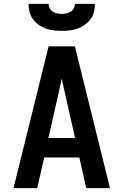

<svg xmlns="http://www.w3.org/2000/svg" viewBox="-20 -975 640 995"><path d="M50 0 232 -735H368L550 0H427L391 -159H209L173 0ZM369 -260 317 -490Q313 -509 308.5 -528.5Q304 -548 300 -567Q296 -548 291.5 -528.5Q287 -509 283 -490L231 -260ZM300 -815Q279 -815 258 -817.5Q237 -820 217.5 -827Q198 -834 180.5 -846.5Q163 -859 150.5 -876Q138 -893 133 -913.5Q128 -934 128 -955H232Q232 -943 237.5 -932Q243 -921 253.5 -914.5Q264 -908 276 -905.5Q288 -903 300 -903Q312 -903 324 -905.5Q336 -908 346.5 -914.5Q357 -921 362.5 -932Q368 -943 368 -955H472Q472 -934 467 -913.5Q462 -893 449.5 -876Q437 -859 419.5 -846.5Q402 -834 382.5 -827Q363 -820 342 -817.5Q321 -815 300 -815Z"/></svg>

Font: Iosevka Custom Extended
Style: Bold
Weight: 700
Width: 7
Monospace: yes
Designer: Belleve Invis
Foundry: Belleve Invis
Version: Version 11.2.4; ttfautohint (v1.8.4)